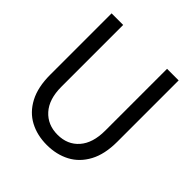

<svg xmlns="http://www.w3.org/2000/svg" viewBox="-192 -836 984 984"><g transform="rotate(45 300.0 -344.0)"><path d="M299 12Q229 12 174.5 -17Q120 -46 88.5 -105.5Q57 -165 57 -255V-700H141V-252Q141 -162 185 -113Q229 -64 301 -64Q373 -64 416 -113Q459 -162 459 -252V-700H543V-255Q543 -165 511 -105.5Q479 -46 424 -17Q369 12 299 12Z"/></g></svg>

Font: DM Mono
Style: Regular
Weight: 400
Designer: Colophon Foundry
Foundry: Colophon Foundry
Version: Version 1.000; ttfautohint (v1.8.2.53-6de2)